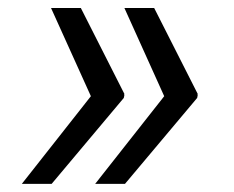

<svg xmlns="http://www.w3.org/2000/svg" viewBox="-20 -534 580 476"><path d="M34.1 -78.1 205.3 -295.5 106.5 -514.2H180.4L288.4 -301.1L287.6 -298.3H288.4L286.9 -291.2L108 -78.1ZM215.9 -78.1 387.1 -295.5 288.4 -514.2H362.2L470.2 -301.1L469.5 -298.3H470.2L468.8 -291.2L289.8 -78.1Z"/></svg>

Font: Karasuma Gothic
Style: Italic
Weight: 400
Italic angle: -9.39999°
Designer: Rasmus Andersson / Ryoko Nishizuka
Foundry: Genbu
Version: Version 1.00